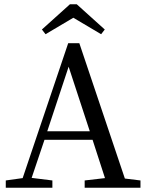

<svg xmlns="http://www.w3.org/2000/svg" viewBox="-20 -878 688 898"><path d="M7 0V-34L86 -45L299 -676H351L564 -43L637 -34V0H376V-34L471 -45L413 -224H188L128 -46L225 -34V0ZM201 -264H400L301 -566ZM339 -858 470 -740 453 -718 323 -795 193 -718 176 -740 307 -858Z"/></svg>

Font: Source Serif 4 Subhead
Style: Regular
Weight: 400
Designer: Frank Grießhammer
Foundry: Adobe Systems Incorporated
Version: Version 4.004;hotconv 1.0.117;makeotfexe 2.5.65602